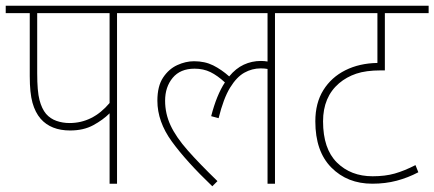

<svg xmlns="http://www.w3.org/2000/svg" viewBox="-20 -642 1518 671"><path d="M389 -596V0H363V-246Q340 -223 306 -204.5Q272 -186 225 -186Q158 -186 122 -227Q103 -249 93.5 -283Q84 -317 84 -376V-596H0V-622H494V-596ZM363 -596H110V-386Q110 -323 118 -292.5Q126 -262 141 -244Q156 -227 177.5 -219.5Q199 -212 223 -212Q304 -212 363 -282Z M480 -596V-622H1046V-596H941V0H915V-401Q905 -403 891 -403Q861 -403 834 -388Q807 -373 784 -335.5Q761 -298 744 -229L718 -236Q737 -310 766 -354Q740 -378 715.5 -390Q691 -402 660 -402Q610 -402 583.5 -370Q557 -338 557 -290Q557 -245 576 -204Q595 -163 636 -116.5Q677 -70 740 -9L722 9Q631 -78 580.5 -147.5Q530 -217 530 -290Q530 -341 550 -371Q570 -401 599.5 -414.5Q629 -428 658 -428Q696 -428 725 -413.5Q754 -399 781 -375Q804 -403 832 -416Q860 -429 892 -429Q904 -429 915 -427V-596Z M1478 -596H1325V-396H1311Q1259 -396 1225 -384.5Q1191 -373 1165 -351Q1109 -303 1109 -218Q1109 -122 1157.5 -74Q1206 -26 1282 -26Q1326 -26 1359.5 -35.5Q1393 -45 1432 -65L1442 -40Q1406 -21 1366.5 -10.5Q1327 0 1281 0Q1194 0 1138 -56.5Q1082 -113 1082 -218Q1082 -282 1110 -327Q1138 -372 1187 -396.5Q1236 -421 1299 -422V-596H1032V-622H1478Z"/></svg>

Font: Noto Sans SemiCondensed Thin
Style: Regular
Weight: 100
Width: 4
Designer: Monotype Design Team
Foundry: Monotype Imaging Inc.
Version: Version 2.013; ttfautohint (v1.8.4.7-5d5b)